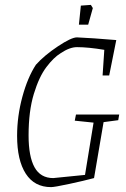

<svg xmlns="http://www.w3.org/2000/svg" viewBox="-20 -757 514 786"><path d="M464 -265 404 -257 365 -28Q324 -17 263.5 -4Q203 9 189 9Q121 9 85.5 -46Q50 -101 50 -201Q50 -281 71.5 -360.5Q93 -440 127 -492Q161 -530 216.5 -567Q272 -604 295 -604Q320 -603 365 -600Q410 -597 456 -593L427 -448H400L407 -553Q341 -564 295 -564Q265 -564 228 -539Q200 -522 170 -482.5Q140 -443 118.5 -372.5Q97 -302 97 -203Q97 -116 121.5 -72Q146 -28 198 -28L328 -41L363 -255L286 -263L291 -288H468ZM311 -734 352 -737 360 -724 341 -656H303Z"/></svg>

Font: Grenze ExtraLight
Style: Italic
Weight: 275
Italic angle: -10°
Designer: Renata Polastri
Foundry: Omnibus-Type
Version: Version 1.002; ttfautohint (v1.8)